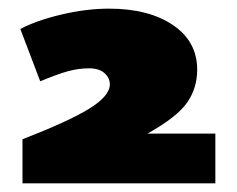

<svg xmlns="http://www.w3.org/2000/svg" viewBox="-20 -794 547 444"><path d="M32 -370V-472Q138 -513 186 -542.5Q234 -572 234 -599Q234 -614 221.5 -625Q209 -636 186 -636Q162 -636 138 -629.5Q114 -623 73 -606L27 -727Q65 -747 122.5 -760.5Q180 -774 232 -774Q324 -774 380 -736Q436 -698 436 -633Q436 -590 412.5 -556.5Q389 -523 321 -485H478V-370Z"/></svg>

Font: Georama Expanded Black
Style: Regular
Weight: 900
Width: 7
Designer: Jean-Baptiste Levee
Foundry: Production Type
Version: Version 1.000